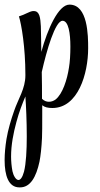

<svg xmlns="http://www.w3.org/2000/svg" viewBox="-85 -468 435 832"><path d="M-1 344H2C47 344 72 298 86 233C91 208 95 172 97 130C98 109 98 74 98 32V-12C109 -3 123 0 142 0C253 0 297 -148 297 -259C297 -314 296 -448 216 -448C168 -448 121 -342 94 -243C93 -290 93 -330 92 -354C90 -390 87 -420 62 -420H57C41 -418 24 -405 -3 -397C8 -363 25 -262 25 -145V-141C25 -84 -6 -40 -24 13C-37 50 -50 93 -57 135C-62 166 -65 198 -65 226C-65 293 -48 344 -1 344ZM127 -27C116 -27 106 -31 97 -40C97 -78 97 -117 96 -156C117 -249 154 -378 186 -378C212 -378 220 -323 220 -266C220 -233 218 -199 214 -176C206 -122 186 -61 156 -37C148 -31 138 -27 127 -27ZM-5 312C-16 312 -27 293 -31 274C-35 253 -37 231 -37 210C-37 160 -27 109 -14 61C-3 19 13 -22 25 -50C28 -9 31 58 31 123C31 183 28 241 19 276C12 302 3 312 -5 312Z"/></svg>

Font: Style Script
Style: Regular
Weight: 400
Designer: Robert E. Leuschke
Foundry: Robert E. Leuschke
Version: Version 1.010